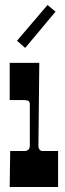

<svg xmlns="http://www.w3.org/2000/svg" viewBox="-20 -753 261 773"><path d="M77.1 -145Q100.1 -145 100.1 -167V-333Q100.1 -342.8 94.7 -346.4Q89.4 -350.1 75.2 -350.1H19V-500H138.2Q134.8 -194.3 134.8 -180.7V-162.1Q134.8 -156.7 139.2 -150.9Q143.6 -145 150.9 -145H213.9V0H19L21 -145ZM203.6 -706.1 81.5 -560.1 48.3 -588.9 171.4 -732.9Z"/></svg>

Font: Smokum
Style: Regular
Weight: 400
Designer: Astigmatic (AOETI)
Foundry: Astigmatic (AOETI)
Version: Version 1.001